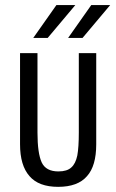

<svg xmlns="http://www.w3.org/2000/svg" viewBox="-20 -725 455 753"><path d="M58.6 -516.6H127V-205.1Q127 -124 143.6 -87.9Q160.2 -52.7 209 -52.7Q243.2 -52.7 259.8 -68.4Q276.4 -83 283.2 -115.2Q289.1 -147.5 289.1 -205.1V-516.6H357.4V-159.2Q357.4 -74.2 321.3 -34.2Q285.2 7.8 208 7.8Q131.8 7.8 95.7 -34.2Q58.6 -76.2 58.6 -159.2ZM201.2 -705.1H275.4L167 -576.2H110.4ZM337.9 -705.1H412.1L303.7 -576.2H247.1Z"/></svg>

Font: Dinish Condensed
Style: Regular
Weight: 400
Width: 3
Designer: Bert Driehuis
Foundry: Playbeing
Version: Version 3.006; git-39231f3c-release